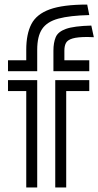

<svg xmlns="http://www.w3.org/2000/svg" viewBox="-20 -821 431 841"><path d="M15 -557H95V-603Q95 -672 117.5 -715.5Q140 -759 198 -780Q256 -801 362 -801L371 -755Q286 -753 236 -739.5Q186 -726 164.5 -694Q143 -662 143 -603V-509H15ZM214 -599Q214 -634 224 -658Q234 -682 269 -694.5Q304 -707 380 -709L391 -658Q384 -658 377 -658.5Q370 -659 363 -659Q320 -659 298 -652.5Q276 -646 269 -633Q262 -620 262 -599V-557H371V-509H214ZM222 -470H371V-422H270V0H222ZM95 -422H15V-470H143V0H95Z"/></svg>

Font: Train One
Style: Regular
Weight: 400
Designer: Fontworks Inc.
Foundry: Fontworks Inc.
Version: Version 1.100